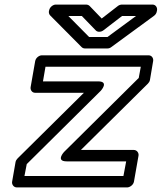

<svg xmlns="http://www.w3.org/2000/svg" viewBox="-20 -795 707 840"><path d="M272 -89H532L520 -25H87L97 -77L421 -398C421 -398 459 -439 409 -439H168L179 -503H596L587 -454L260 -130C260 -130 222 -89 272 -89ZM334 -139 627 -429C631 -433 635 -439 636 -445L650 -528C652 -539 645 -553 630 -553H163C152 -553 137 -543 134 -528L114 -414C112 -403 119 -389 134 -389H347L57 -102C53 -98 49 -92 48 -86L33 0C31 11 39 25 54 25H536C547 25 563 15 566 0L586 -114C588 -125 580 -139 565 -139ZM432 -662 514 -725H575L450 -633H370L279 -725H338L399 -662C407 -653 423 -655 432 -662ZM425 -714 372 -769C368 -773 362 -775 356 -775H224C213 -775 198 -765 195 -750L194 -746C193 -739 195 -732 200 -727L337 -589C341 -585 346 -583 352 -583H450C456 -583 462 -585 467 -589L654 -726C660 -730 665 -738 666 -745L667 -750C669 -761 662 -775 647 -775H514C508 -775 501 -773 496 -769Z"/></svg>

Font: Asimov
Style: WidOuIt
Weight: 500
Designer: Google
Version: Version 2.000980; 2014